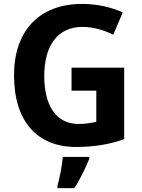

<svg xmlns="http://www.w3.org/2000/svg" viewBox="-20 -744 727 985"><path d="M347 -397V-279H474V-119C451 -114 419 -108 384 -108C262 -108 207 -210 207 -355C207 -507 274 -606 403 -606C461 -606 516 -588 561 -566L610 -680C554 -706 480 -724 403 -724C177 -724 52 -582 52 -358C52 -120 172 10 370 10C467 10 547 -5 617 -30V-397ZM438 61H302C299 104 286 170 275 208V221H361C395 170 420 114 438 71Z"/></svg>

Font: Noto Sans Display
Style: Bold
Weight: 700
Designer: Monotype Design Team
Foundry: Monotype Imaging Inc.
Version: Version 1.900